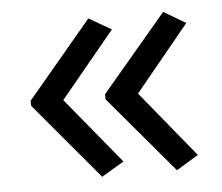

<svg xmlns="http://www.w3.org/2000/svg" viewBox="-39 -511 574 496"><g transform="rotate(-5 248.5 -262.5)"><path d="M40 -269 207 -467.8 265.1 -434.1 124 -263.2 265.1 -91.8 207 -57.1 40 -255.9ZM232.9 -269 400.9 -467.8 458 -434.1 317.9 -263.2 458 -91.8 400.9 -57.1 232.9 -255.9Z"/></g></svg>

Font: CAA NEO Sans
Style: Regular
Weight: 400
Version: Version 1.10